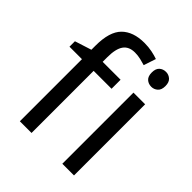

<svg xmlns="http://www.w3.org/2000/svg" viewBox="-211 -894 1023 1023"><g transform="rotate(45 301.0 -382.5)"><path d="M15 -509 109 -539V-570Q109 -675 154 -720Q199 -765 283 -765Q314 -765 341 -759.5Q368 -754 387 -747L364 -678Q348 -683 327 -688Q306 -693 284 -693Q239 -693 218 -663.5Q197 -634 197 -571V-536H332V-468H197V0H109V-468H15ZM474 -737Q494 -737 509.5 -723.5Q525 -710 525 -681Q525 -652 509.5 -638.5Q494 -625 474 -625Q452 -625 437 -638.5Q422 -652 422 -681Q422 -710 437 -723.5Q452 -737 474 -737ZM517 -536V0H429V-536Z"/></g></svg>

Font: BC Sans
Style: Regular
Weight: 400
Designer: Monotype Design Team
Province of B.C.
Foundry: Monotype Imaging Inc.
Version: Version 2.000;GOOG;noto-source:20170915:90ef993387c0